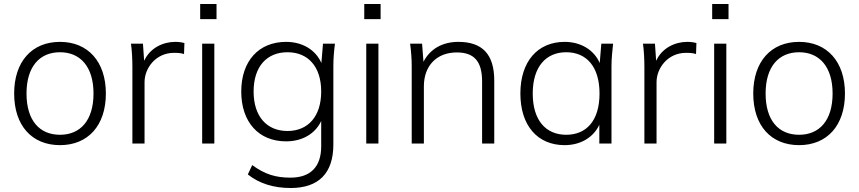

<svg xmlns="http://www.w3.org/2000/svg" viewBox="-20 -720 4309 963"><path d="M281 8C421 8 511 -90 511 -251C511 -411 421 -510 281 -510C140 -510 51 -411 51 -251C51 -90 140 8 281 8ZM281 -44C178 -44 113 -116 113 -251C113 -385 178 -458 281 -458C383 -458 449 -385 449 -251C449 -116 383 -44 281 -44Z M644 -384V0H705V-308C705 -378 761 -455 853 -455C872 -455 888 -454 903 -449L905 -504C891 -508 877 -510 859 -510C797 -510 732 -479 703 -415L697 -501H637C642 -463 644 -422 644 -384Z M994 0H1055V-501H994ZM984 -624H1066V-700H984Z M1438 223C1578 223 1652 149 1652 5V-389C1652 -425 1655 -463 1660 -501H1600L1592 -404C1563 -470 1497 -510 1415 -510C1277 -510 1190 -413 1190 -261C1190 -108 1277 -11 1415 -11C1496 -11 1561 -49 1591 -113V14C1591 116 1538 171 1437 171C1362 171 1308 154 1245 108L1223 155C1281 201 1353 223 1438 223ZM1422 -63C1318 -63 1252 -136 1252 -261C1252 -386 1318 -458 1422 -458C1525 -458 1591 -386 1591 -261C1591 -136 1525 -63 1422 -63Z M1817 0H1878V-501H1817ZM1807 -624H1889V-700H1807Z M2045 -389V0H2106V-287C2106 -390 2170 -457 2271 -457C2358 -457 2398 -413 2398 -311V0H2459V-316C2459 -449 2398 -510 2279 -510C2200 -510 2137 -475 2104 -410L2097 -501H2037C2042 -463 2045 -425 2045 -389Z M2812 8C2891 8 2956 -30 2986 -94V0H3047V-389C3047 -425 3051 -463 3055 -501H2996L2988 -404C2959 -470 2893 -510 2812 -510C2677 -510 2590 -412 2590 -251C2590 -89 2677 8 2812 8ZM2820 -44C2718 -44 2652 -116 2652 -251C2652 -385 2718 -458 2820 -458C2922 -458 2987 -385 2987 -251C2987 -116 2922 -44 2820 -44Z M3212 -384V0H3273V-308C3273 -378 3329 -455 3421 -455C3440 -455 3456 -454 3471 -449L3473 -504C3459 -508 3445 -510 3427 -510C3365 -510 3300 -479 3271 -415L3265 -501H3205C3210 -463 3212 -422 3212 -384Z M3562 0H3623V-501H3562ZM3552 -624H3634V-700H3552Z M3988 8C4128 8 4218 -90 4218 -251C4218 -411 4128 -510 3988 -510C3847 -510 3758 -411 3758 -251C3758 -90 3847 8 3988 8ZM3988 -44C3885 -44 3820 -116 3820 -251C3820 -385 3885 -458 3988 -458C4090 -458 4156 -385 4156 -251C4156 -116 4090 -44 3988 -44Z"/></svg>

Font: Poppy and Pepper Light
Style: Regular
Weight: 300
Designer: Thy Ha
Foundry: Thy Ha
Version: Version 0.001;Glyphs 3.2 (3227)